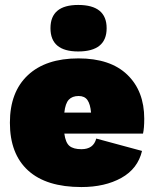

<svg xmlns="http://www.w3.org/2000/svg" viewBox="-20 -746 623 776"><path d="M558 -206H240Q245 -169 261 -156Q277 -143 309 -143Q358 -143 369 -186L554 -136Q537 -64 470.5 -27Q404 10 309 10Q167 10 93.5 -57Q20 -124 20 -250Q20 -374 92.5 -442Q165 -510 297 -510Q426 -510 494.5 -444Q563 -378 563 -266Q563 -228 558 -206ZM240 -291H348Q345 -325 333.5 -341.5Q322 -358 298 -358Q272 -358 258 -343Q244 -328 240 -291ZM411 -632Q411 -538 296 -538Q184 -538 184 -632Q184 -726 296 -726Q411 -726 411 -632Z"/></svg>

Font: Work Sans Black
Style: Regular
Weight: 900
Designer: Wei Huang
Foundry: Wei Huang
Version: Version 1.500